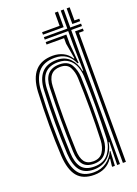

<svg xmlns="http://www.w3.org/2000/svg" viewBox="-153 -863 668 934"><g transform="rotate(-20 181.5 -396.5)"><path d="M287.8 0 290.5 -118.2 286.8 -118.5Q279.5 -73.8 250.1 -45.9Q220.8 -18 174.2 -18Q128 -18 104.9 -46.1Q81.8 -74.2 78 -135Q74.2 -212 74 -294.1Q73.8 -376.2 78 -466Q81 -521.2 107.4 -551.2Q133.8 -581.2 185.5 -581.2Q228.2 -581.2 253.8 -554.4Q279.2 -527.5 286 -487.8H289.5L286.8 -611.5V-693.8H165.5V-706.5H286.8V-800H302.2V-706.5H358V-693.8H302.2V0ZM165.5 -719.2V-732H256.2V-800H272.5V-719.2ZM317.5 -719.2V-800H333V-732H358V-719.2ZM167.2 7.2Q108.8 7.2 80.4 -27.4Q52 -62 47.5 -135Q39.2 -291 47.5 -466.2Q55.5 -607 174.5 -607Q203.8 -607 227.9 -595Q252 -583 266.2 -559.2H270L256.2 -639.5V-668.2H165.5V-681H272.5V-632.8L281.5 -530.8H275.8Q249 -594.2 179.8 -594.2Q122.8 -594.2 94.5 -560.9Q66.2 -527.5 63 -466.5Q58.8 -382.5 58.8 -301.2Q58.8 -220 63 -135.2Q66.8 -70.8 91.5 -38Q116.2 -5.2 170.2 -5.2Q207.8 -5.2 235.8 -24.9Q263.8 -44.5 276.8 -75.5H280.2L276 0H261.8L262 -6.8L266.2 -40.5H263Q231.2 7.2 167.2 7.2ZM317.5 0V-681H358V-668.2H333V0ZM181.2 -30.8Q232.2 -30.8 256.9 -64.2Q281.5 -97.8 283.5 -140Q286.5 -223.2 286.8 -304.6Q287 -386 283.8 -462.2Q282.2 -489.2 272.5 -513.5Q262.8 -537.8 242.2 -553.1Q221.8 -568.5 188 -568.5Q97.8 -568.5 93.5 -466Q90 -376.5 90.1 -300.2Q90.2 -224 93.5 -135Q95.5 -83.5 115.6 -57.1Q135.8 -30.8 181.2 -30.8ZM185 -44Q146 -44 128.1 -66.9Q110.2 -89.8 108.5 -135.2Q105.5 -221.5 105.6 -303.5Q105.8 -385.5 108.5 -465.8Q111.8 -556.2 190.2 -556.2Q233.8 -556.2 250.5 -527.5Q267.2 -498.8 269 -462.8Q271.8 -384.5 271.8 -304.4Q271.8 -224.2 268.8 -140Q267.2 -98.8 246.5 -71.4Q225.8 -44 185 -44ZM185 -56.5Q220 -56.5 235.9 -80.8Q251.8 -105 253.5 -140Q256.8 -221.8 256.6 -303.8Q256.5 -385.8 253.5 -462.5Q252.2 -494.5 239.1 -519Q226 -543.5 190.2 -543.5Q127 -543.5 124 -466Q120.8 -383.2 120.8 -303.5Q120.8 -223.8 124 -135.2Q125.5 -96.2 139.8 -76.4Q154 -56.5 185 -56.5Z"/></g></svg>

Font: Big Shoulders Inline Display Medium
Style: Regular
Weight: 500
Designer: Patric King
Foundry: XO Type Co
Version: Version 1.000